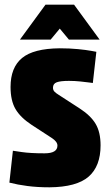

<svg xmlns="http://www.w3.org/2000/svg" viewBox="-20 -789 469 819"><path d="M225 -168Q225 -185 200 -201L114 -257Q67 -288 46 -324Q25 -360 25 -418Q25 -501 74 -541.5Q123 -582 235 -583Q277 -583 312.5 -579.5Q348 -576 369.5 -572Q391 -568 391 -568L376 -435Q376 -435 361 -437Q346 -439 322.5 -441.5Q299 -444 274 -444Q238 -444 222 -438Q206 -432 206 -415Q206 -405 212 -398.5Q218 -392 231 -384L319 -327Q367 -296 388 -260.5Q409 -225 409 -169Q409 -80 358 -35.5Q307 9 191 10Q140 10 97.5 4.5Q55 -1 20 -10L35 -146Q35 -146 72 -140.5Q109 -135 170 -135Q225 -135 225 -168ZM174 -769H296L405 -620H274L235 -667L196 -620H65Z"/></svg>

Font: Protest Strike
Style: Regular
Weight: 400
Designer: Octavio Pardo
Foundry: Ashler Design
Version: Version 2.005; ttfautohint (v1.8.4.7-5d5b)